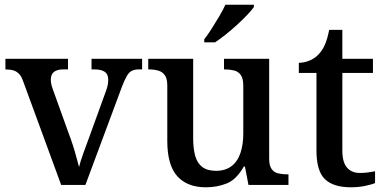

<svg xmlns="http://www.w3.org/2000/svg" viewBox="-20 -786 1637 816"><path d="M79 -439Q72 -460 62 -471Q52 -482 38 -486.5Q24 -491 3 -491V-536H269V-491H248Q223 -491 209.5 -480.5Q196 -470 196 -447Q196 -438 198 -428.5Q200 -419 204 -408L272 -219Q281 -196 289.5 -169.5Q298 -143 304.5 -118.5Q311 -94 316 -76Q321 -98 334.5 -135.5Q348 -173 360 -205L431 -401Q436 -414 438 -426Q440 -438 440 -447Q440 -471 425 -481Q410 -491 382 -491H369V-536H584V-491H570Q553 -491 541 -485.5Q529 -480 519 -463Q509 -446 497 -414L343 0H240Z M855 10Q776 10 733.5 -37Q691 -84 691 -187V-422Q691 -452 680.5 -466.5Q670 -481 652.5 -486Q635 -491 613 -491H610V-536H801V-198Q801 -155 809.5 -124Q818 -93 839.5 -76.5Q861 -60 898 -60Q938 -60 964 -80Q990 -100 1002 -136Q1014 -172 1014 -219V-421Q1014 -452 1003.5 -467Q993 -482 975 -486.5Q957 -491 935 -491H932V-536H1124V-111Q1124 -82 1134.5 -67.5Q1145 -53 1163 -49Q1181 -45 1202 -45H1206V0H1036L1021 -78H1016Q985 -23 944 -6.5Q903 10 855 10ZM848 -619Q863 -638 879.5 -664Q896 -690 912 -717Q928 -744 938 -766H1059V-756Q1050 -743 1031 -723Q1012 -703 988 -681Q964 -659 939.5 -639.5Q915 -620 894 -606H848Z M1471 10Q1397 10 1361 -24.5Q1325 -59 1325 -146V-476H1250V-519Q1271 -519 1294 -528Q1317 -537 1333 -554Q1350 -571 1361 -596.5Q1372 -622 1379 -659H1435V-536H1565V-476H1435V-146Q1435 -97 1454.5 -74Q1474 -51 1509 -51Q1527 -51 1542.5 -53Q1558 -55 1574 -58V-8Q1561 -2 1532 4Q1503 10 1471 10Z"/></svg>

Font: Noto Serif Armenian Medium
Style: Regular
Weight: 500
Version: Version 2.007